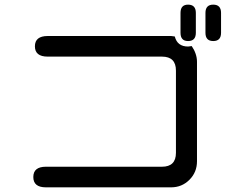

<svg xmlns="http://www.w3.org/2000/svg" viewBox="-20 -804 1040 819"><path d="M122.1 -48.8Q122.1 -92.8 175.8 -92.8H670.9Q730.5 -92.8 730.5 -152.3V-502.9Q730.5 -562.5 670.9 -562.5H183.6Q128.9 -562.5 128.9 -606.4Q128.9 -650.4 183.6 -650.4H710L725.6 -648.4Q736.3 -605.5 782.2 -605.5L797.9 -607.4Q820.3 -574.2 820.3 -540V-116.2Q820.3 -69.3 788.1 -37.1Q755.9 -4.9 710 -4.9H175.8Q122.1 -4.9 122.1 -48.8ZM750 -749Q750 -784.2 782.2 -784.2Q815.4 -784.2 815.4 -749V-664.1Q815.4 -628.9 782.2 -628.9Q750 -628.9 750 -664.1ZM856.4 -749Q856.4 -784.2 889.6 -784.2Q922.9 -784.2 922.9 -749V-664.1Q922.9 -628.9 889.6 -628.9Q856.4 -628.9 856.4 -664.1Z"/></svg>

Font: jf-openhuninn-2.0
Style: Regular
Weight: 400
Designer: [Kosugi Maru]
Designed by MOTOYA      

[Varela Round]
Joe Prince (Latin component); Avraham Cornfeld (Hebrew component)
Foundry: justfont CO.,LTD.
Version: 2.0